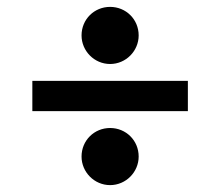

<svg xmlns="http://www.w3.org/2000/svg" viewBox="-20 -589 640 558"><path d="M74 -266H526V-354H74ZM217 -486C217 -441 254 -403 300 -403C346 -403 383 -441 383 -486C383 -533 346 -569 300 -569C254 -569 217 -533 217 -486ZM217 -134C217 -89 254 -51 300 -51C346 -51 383 -89 383 -134C383 -181 346 -217 300 -217C254 -217 217 -181 217 -134Z"/></svg>

Font: CommitMono
Style: 500Regular
Weight: 500
Monospace: yes
Designer: Eigil Nikolajsen
Foundry: Eigil Nikolajsen
Version: Version 1.143